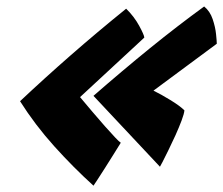

<svg xmlns="http://www.w3.org/2000/svg" viewBox="-20 -588 706 608"><path d="M626.5 -567.5Q645 -552.5 653.5 -527.2Q662 -502 664.2 -479.5Q666.5 -457 666.5 -449.5L466 -301Q477.5 -295.5 491.2 -287.8Q505 -280 519 -271.5Q533 -263 544.8 -254.5Q556.5 -246 564 -238.5Q563 -227.5 555 -206.2Q547 -185 535.8 -160Q524.5 -135 513.2 -112.2Q502 -89.5 494.5 -74.8Q487 -60 486.5 -60L276 -284.5Q366.5 -363.5 454.2 -434.8Q542 -506 626.5 -567.5ZM379.5 -560.5Q404.5 -536 420.5 -506.8Q436.5 -477.5 437 -469L233.5 -280.5Q252 -258.5 272.5 -234.2Q293 -210 312 -188.5Q331 -167 344.5 -152.8Q358 -138.5 362.5 -136Q354 -122 340 -99.8Q326 -77.5 311.8 -55Q297.5 -32.5 287.2 -16.8Q277 -1 276 0Q212 -58 151.5 -125.2Q91 -192.5 43.5 -267.5Q120.5 -340 204.2 -413.2Q288 -486.5 379.5 -560.5Z"/></svg>

Font: Grandstander Thin Black
Style: Italic
Weight: 900
Italic angle: -15°
Version: Version 1.200